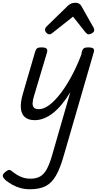

<svg xmlns="http://www.w3.org/2000/svg" viewBox="-95 -860 730 1398"><path d="M158 15Q113 15 87 -6.5Q61 -28 57 -71.5Q53 -115 72 -179L161 -484Q167 -503 176.5 -509Q186 -515 205 -515Q235 -515 244 -506Q253 -497 247 -477L152 -159Q144 -134 142.5 -112Q141 -90 151 -77.5Q161 -65 188 -65Q223 -65 263 -94.5Q303 -124 344 -177Q385 -230 424.5 -302.5Q464 -375 497 -462L501 -484Q507 -503 517 -509Q527 -515 546 -515Q576 -515 585 -506Q594 -497 587 -477L369 274Q343 366 312 419.5Q281 473 236.5 495.5Q192 518 123 518Q87 518 55 509.5Q23 501 -4.5 485.5Q-32 470 -53 453Q-69 439 -74 425.5Q-79 412 -59 394Q-41 379 -30 377.5Q-19 376 -3 391Q25 413 56.5 427Q88 441 128 441Q170 441 198 424.5Q226 408 246 371Q266 334 284 272L417 -189Q387 -139 355.5 -101Q324 -63 291 -37Q258 -11 224.5 2Q191 15 158 15ZM266 -610Q253 -610 243 -621Q233 -632 233 -644Q233 -652 237 -658Q241 -664 245 -668L399 -818Q412 -830 425.5 -835Q439 -840 456 -840Q469 -840 480.5 -833.5Q492 -827 498 -815L585 -661Q589 -654 590 -649Q591 -644 591 -640Q591 -628 576.5 -619Q562 -610 552 -610Q543 -610 537.5 -615Q532 -620 526 -626L437 -739L293 -625Q287 -621 280 -615.5Q273 -610 266 -610Z"/></svg>

Font: Playwrite AU QLD
Style: Regular
Weight: 400
Designer: Veronika Burian, José Scaglione
Foundry: TypeTogether
Version: Version 1.002